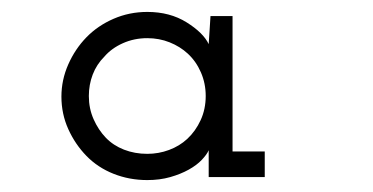

<svg xmlns="http://www.w3.org/2000/svg" viewBox="-20 -603 625 322"><path d="M424 -306H330V-351Q327 -344 318.5 -335Q310 -326 296.5 -318.5Q283 -311 265.5 -306Q248 -301 227 -301Q197 -301 170.5 -311.5Q144 -322 125 -341.5Q106 -361 94.5 -386.5Q83 -412 83 -441Q83 -469 94.5 -495Q106 -521 125 -540.5Q144 -560 170.5 -571.5Q197 -583 227 -583Q265 -583 293 -565.5Q321 -548 330 -529Q331 -541 331.5 -552Q332 -563 333 -576H370V-349H424ZM227 -539Q205 -539 186 -530.5Q167 -522 155 -508Q142 -495 135.5 -478Q129 -461 129 -442Q129 -421 137 -403Q145 -385 157.5 -372Q170 -359 188 -352Q206 -345 227 -345Q246 -345 263.5 -351.5Q281 -358 294 -370Q308 -383 316.5 -401.5Q325 -420 325 -442Q325 -463 317 -481.5Q309 -500 295 -513Q282 -525 264.5 -532Q247 -539 227 -539Z"/></svg>

Font: Josefin Slab SemiBold
Style: Regular
Weight: 600
Designer: Santiago Orozco
Foundry: Typemade
Version: Version 2.000